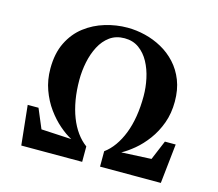

<svg xmlns="http://www.w3.org/2000/svg" viewBox="-106 -887 1163 1022"><g transform="rotate(15 476.0 -376.0)"><path d="M91.5 0 68.5 -218H128L173 -111L339.5 -102Q307 -119 271.5 -149.8Q236 -180.5 205 -223.2Q174 -266 154.5 -319.8Q135 -373.5 135 -436.5Q135 -520 164.5 -580Q194 -640 243.5 -678Q293 -716 353.8 -734.2Q414.5 -752.5 476.5 -752.5Q525 -752.5 574 -740.5Q623 -728.5 667 -704.2Q711 -680 745.8 -642.2Q780.5 -604.5 800.5 -553.5Q820.5 -502.5 820.5 -437Q820.5 -372 800.8 -318Q781 -264 749.5 -221.5Q718 -179 682.2 -149.2Q646.5 -119.5 615 -102.5L779.5 -110.5L824.5 -218H884L860.5 0H525.5V-85Q555 -106.5 578.5 -139.5Q602 -172.5 618.8 -215.5Q635.5 -258.5 644 -310.5Q652.5 -362.5 652.5 -422Q652.5 -470 642.2 -518Q632 -566 610.5 -605.8Q589 -645.5 555.5 -669.8Q522 -694 476 -694Q428.5 -694 395 -669.8Q361.5 -645.5 340.5 -605.2Q319.5 -565 309.5 -516.2Q299.5 -467.5 299.5 -418Q299.5 -359.5 308.2 -308.2Q317 -257 333.5 -214.5Q350 -172 373.8 -139.2Q397.5 -106.5 427 -85V0Z"/></g></svg>

Font: Merriweather 60pt Black
Style: Regular
Weight: 900
Version: Version 2.100